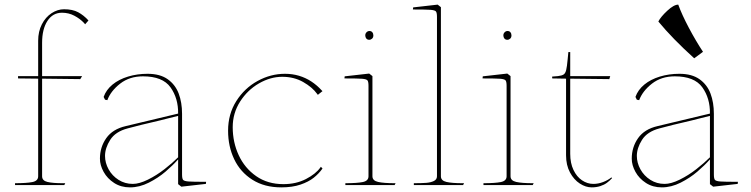

<svg xmlns="http://www.w3.org/2000/svg" viewBox="-20 -800 3245 830"><path d="M145 -38V-460L58 -461V-471H145V-624Q145 -664 161 -695Q177 -726 203 -743Q229 -760 257 -760Q294 -760 318 -747Q342 -734 362 -712V-711L348 -695L343 -701Q326 -719 301.5 -732Q277 -745 248 -745Q208 -745 185 -709.5Q162 -674 162 -615V-471H335L327 -458L162 -460V-38Q162 -19 185 -13.5Q208 -8 251 -8H262L258 0H45V-8Q95 -8 120 -13Q145 -18 145 -38Z M412 -114Q412 -164 439.5 -203Q467 -242 524 -255L750 -309Q751 -375 717 -422.5Q683 -470 598 -470Q540 -470 499.5 -438.5Q459 -407 444 -367L434 -369L428 -381Q439 -412 466.5 -434.5Q494 -457 533.5 -469Q573 -481 618 -481Q672 -481 705 -457.5Q738 -434 752.5 -395.5Q767 -357 767 -308V-46Q767 -28 771.5 -22.5Q776 -17 794.5 -15.5Q813 -14 871 -14L870 -5L764 7L750 -4Q750 -6 750 -6.5Q750 -7 750 -9Q750 -44 750 -60.5Q750 -77 750 -111Q727 -85 695.5 -58Q664 -31 623.5 -10.5Q583 10 542 10Q503 10 473.5 -9Q444 -28 428 -57Q412 -86 412 -114ZM750 -120V-299Q723 -292 709.5 -289Q696 -286 670 -279Q583 -259 532 -245Q479 -231 456.5 -195.5Q434 -160 434 -126Q434 -96 449.5 -68Q465 -40 492.5 -22.5Q520 -5 554 -5Q582 -5 619.5 -23.5Q657 -42 691.5 -69Q726 -96 750 -120Z M966 -235Q966 -307 1001.5 -363Q1037 -419 1093.5 -450Q1150 -481 1212 -481Q1244 -481 1272.5 -472.5Q1301 -464 1325.5 -448Q1350 -432 1370 -410L1374 -406L1354 -390Q1353 -392 1351 -394Q1330 -423 1290.5 -445.5Q1251 -468 1200 -468Q1149 -468 1099.5 -439.5Q1050 -411 1018 -361Q986 -311 986 -250Q986 -185 1012 -129Q1038 -73 1087.5 -38.5Q1137 -4 1205 -4Q1260 -4 1302.5 -26Q1345 -48 1365 -76Q1366 -78 1367 -79L1374 -72L1373 -70Q1358 -49 1336 -31.5Q1314 -14 1279 -2Q1244 10 1196 10Q1123 10 1071 -23Q1019 -56 992.5 -111.5Q966 -167 966 -235Z M1573 -38V-429Q1573 -447 1568.5 -452.5Q1564 -458 1545.5 -459.5Q1527 -461 1469 -461L1470 -470L1576 -482L1590 -471V-38Q1590 -19 1614.5 -13.5Q1639 -8 1687 -8H1690L1686 0H1473V-8Q1523 -8 1548 -13Q1573 -18 1573 -38ZM1594 -647Q1594 -655 1589.5 -660.5Q1585 -666 1577 -666Q1570 -666 1564.5 -660.5Q1559 -655 1559 -647Q1559 -639 1563.5 -633.5Q1568 -628 1576 -628Q1583 -628 1588.5 -633Q1594 -638 1594 -647Z M1869 -38V-727Q1869 -745 1864.5 -750.5Q1860 -756 1841.5 -757.5Q1823 -759 1765 -759L1766 -768L1872 -780L1886 -769V-38Q1886 -19 1910 -13.5Q1934 -8 1980 -8H1986L1982 0H1769V-8Q1802 -8 1822 -9.5Q1842 -11 1855.5 -17.5Q1869 -24 1869 -38Z M2170 -38V-429Q2170 -447 2165.5 -452.5Q2161 -458 2142.5 -459.5Q2124 -461 2066 -461L2067 -470L2173 -482L2187 -471V-38Q2187 -19 2211.5 -13.5Q2236 -8 2284 -8H2287L2283 0H2070V-8Q2120 -8 2145 -13Q2170 -18 2170 -38ZM2191 -647Q2191 -655 2186.5 -660.5Q2182 -666 2174 -666Q2167 -666 2161.5 -660.5Q2156 -655 2156 -647Q2156 -639 2160.5 -633.5Q2165 -628 2173 -628Q2180 -628 2185.5 -633Q2191 -638 2191 -647Z M2427 -129V-460L2367 -461V-469L2392 -471Q2409 -473 2416.5 -478Q2424 -483 2427.5 -497Q2431 -511 2434 -544L2437 -575H2445V-471H2618L2614 -458L2445 -460V-135Q2445 -95 2459 -65.5Q2473 -36 2496 -20.5Q2519 -5 2545 -5Q2566 -5 2587 -13Q2608 -21 2623 -33L2626 -30Q2616 -19 2604 -10Q2592 -1 2575 4.5Q2558 10 2538 10Q2512 10 2486.5 -6.5Q2461 -23 2444 -54.5Q2427 -86 2427 -129Z M2711 -114Q2711 -164 2738.5 -203Q2766 -242 2823 -255L3049 -309Q3050 -375 3016 -422.5Q2982 -470 2897 -470Q2839 -470 2798.5 -438.5Q2758 -407 2743 -367L2733 -369L2727 -381Q2738 -412 2765.5 -434.5Q2793 -457 2832.5 -469Q2872 -481 2917 -481Q2971 -481 3004 -457.5Q3037 -434 3051.5 -395.5Q3066 -357 3066 -308V-46Q3066 -28 3070.5 -22.5Q3075 -17 3093.5 -15.5Q3112 -14 3170 -14L3169 -5L3063 7L3049 -4Q3049 -6 3049 -6.5Q3049 -7 3049 -9Q3049 -44 3049 -60.5Q3049 -77 3049 -111Q3026 -85 2994.5 -58Q2963 -31 2922.5 -10.5Q2882 10 2841 10Q2802 10 2772.5 -9Q2743 -28 2727 -57Q2711 -86 2711 -114ZM3049 -120V-299Q3022 -292 3008.5 -289Q2995 -286 2969 -279Q2882 -259 2831 -245Q2778 -231 2755.5 -195.5Q2733 -160 2733 -126Q2733 -96 2748.5 -68Q2764 -40 2791.5 -22.5Q2819 -5 2853 -5Q2881 -5 2918.5 -23.5Q2956 -42 2990.5 -69Q3025 -96 3049 -120ZM2981 -548 3019 -576Q2988 -623 2958 -679.5Q2928 -736 2912 -780Q2893 -780 2864.5 -753.5Q2836 -727 2826 -707Q2887 -633 2981 -548Z"/></svg>

Font: TMT Limkin
Style: Regular
Weight: 400
Designer: Gabriel Drozdov
Version: Version 1.000;Glyphs 3.1.2 (3151)